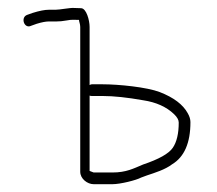

<svg xmlns="http://www.w3.org/2000/svg" viewBox="-20 -490 557 492"><path d="M209.6 -52V-245C211.7 -244.3 213.6 -244 215.2 -244H243.2C271.5 -244 306.1 -240.3 347.2 -233C380.2 -228 406.5 -216.2 426 -197.5C434 -189.8 438 -182.7 438 -176C438 -147.7 432.9 -126.1 422.7 -111.2C412.4 -96.2 387 -82 346.8 -68.5C322 -58.2 303.7 -48 268 -48H220ZM187.6 -469C180.9 -469 174.7 -469.2 169 -469.6C158.7 -470.3 133.7 -465 121.9 -465H104.9C94.7 -465 81 -462.3 63.9 -457L49.9 -452C31.6 -445.9 41.9 -415 59.9 -424L73.9 -429C86.9 -433 97.3 -435 104.9 -435H124.2C132.3 -435 141 -435.8 150.2 -437.5C165 -440.4 170.3 -439 182.4 -439C182.4 -434.7 185.6 -428.6 185.6 -421V-50C185.6 -31.6 204.2 -18 220 -18H268C288.5 -18 328.8 -28.1 341.6 -35L356.5 -40.5C376.6 -47.2 403.2 -55.3 421 -69C452.3 -87.8 468 -123.8 468 -177C468 -184.3 465.7 -192 461 -200C448.9 -222.2 425 -240.2 389.5 -254C356.6 -266.7 284 -274 243.2 -274H215.2C213.6 -274 211.7 -273.3 209.6 -272V-421C209.6 -438.1 201.3 -469 187.6 -469Z"/></svg>

Font: MewTooHand
Style: Condensed
Weight: 400
Designer: Mew Too, Robert Jablonski
Version: Version 0.77